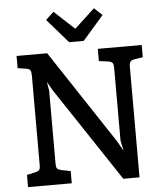

<svg xmlns="http://www.w3.org/2000/svg" viewBox="-61 -996 889 1050"><g transform="rotate(-5 383.0 -471.5)"><path d="M737 -720V-653L692 -646Q674 -643 668 -634.5Q662 -626 662 -606V0H573L229 -518L203 -564L211 -515V-115Q211 -95 216.5 -88Q222 -81 240 -77L290 -67V0H50V-67L95 -77Q113 -81 118.5 -88Q124 -95 124 -115V-606Q124 -627 118.5 -635Q113 -643 95 -646L50 -653V-720H218L557 -207L588 -152L576 -209V-606Q576 -627 570.5 -635Q565 -643 548 -646L496 -653V-720ZM538 -902 423 -770H343L228 -902L272 -943L383 -840L494 -943Z"/></g></svg>

Font: Enriqueta Medium
Style: Regular
Weight: 500
Designer: Viviana Monsalve, Gustavo Ibarra
Foundry: 72Puntos
Version: Version 2.000